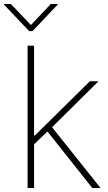

<svg xmlns="http://www.w3.org/2000/svg" viewBox="-57 -934 539 954"><path d="M80.1 -707H112.3V-260.7H116.2L389.6 -530.3H432.6L201.7 -301.8L442.4 0H401.4L178.7 -280.8L112.3 -216.8V0H80.1ZM96.7 -809.6 195.3 -914.1H229.5V-911.1L104.5 -779.3H87.9L-37.1 -911.1V-914.1H-2.9Z"/></svg>

Font: Pretendard GOV Thin
Style: Regular
Weight: 100
Designer: Base glyphs from Inter by Rasmus Andersson; Hangeul glyphs from Noto Sans CJK(Source Han Sans) by Jang Soo-young and Kan
Foundry: Kil Hyung-jin
Version: Version 1.309